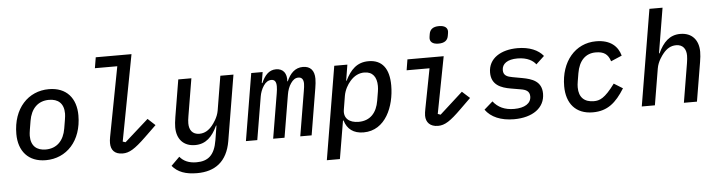

<svg xmlns="http://www.w3.org/2000/svg" viewBox="-53 -1004 5508 1471"><g transform="rotate(-5 2700.5 -268.5)"><path d="M264.9 12.1C424 12.1 543 -111.5 543 -308.6C543 -440 470.5 -528.1 334.5 -528.1C175.8 -528.1 56.8 -404.5 56.8 -207.4C56.8 -76 130.3 12.1 264.9 12.1ZM158 -184.7C158 -196.7 159.8 -212.4 163 -232.2L174 -298.3C189.3 -390.3 242.5 -446.4 328.5 -446.4C398.1 -446.4 442.1 -409.8 442.1 -331.3C442.1 -319.2 440.3 -303.6 437.1 -283.7L426.1 -217.7C410.9 -125.7 357.2 -69.6 271.3 -69.6C202.1 -69.6 158 -106.2 158 -184.7Z M856.2 12.1C905.9 12.1 948.5 -12.4 1035.5 -96.2L1125 -182.5L1068.2 -235.1L884.9 -71.7L863.6 -78.5L989 -740.1H714.1L700.3 -657.3H872.5L770.6 -123.2C766.7 -103.7 765.6 -88.4 765.6 -75.3C765.6 -23.8 792.6 12.1 856.2 12.1Z M1411.2 212C1548.3 212 1643.1 144.9 1669.7 -12.1L1753.6 -516H1652.7L1609 -252.1C1600.1 -198.9 1566.4 -155.2 1554 -139.9C1527 -107.2 1495.4 -87 1454.5 -87C1400.6 -87 1376.4 -123.6 1376.4 -173.3C1376.4 -189.3 1378.2 -207.7 1382.1 -229L1430 -516H1329.2L1281.6 -230.1C1276.3 -196 1273.8 -174.4 1273.8 -152.7C1273.8 -63.2 1323.9 -3.6 1414.8 -3.6C1497.5 -3.6 1547.9 -55.4 1586.3 -138.1H1589.8L1572.1 -28.1C1553.3 88.4 1501.1 128.6 1413.4 128.6C1355.8 128.6 1313.9 110.1 1285.2 74.9L1220.2 139.2C1262.1 190.3 1323.9 212 1411.2 212Z M1891.7 0 1947.1 -330.6C1951.3 -356.5 1961.6 -386.7 1979 -412.3C1995 -436.4 2015.3 -449.9 2039.1 -449.9C2063.9 -449.9 2076.7 -433.9 2076.7 -397.7C2076.7 -382.1 2074.9 -364.3 2071.4 -344.1L2013.8 0H2101.2L2155.9 -326.7C2161.2 -358.7 2171.5 -388.5 2188.2 -412.3C2204.5 -436.1 2222.7 -449.9 2247.2 -449.9C2273.1 -449.9 2286.2 -431.8 2286.2 -399.5C2286.2 -385.7 2283.4 -364.3 2279.8 -344.1L2222.3 0H2309.7L2369.3 -358C2373.6 -382.1 2376.4 -409.8 2376.4 -430C2376.4 -492.9 2345.9 -528.1 2288.4 -528.1C2227.6 -528.1 2189.3 -487.2 2163.7 -428.6H2160.2C2165.1 -488.6 2137.8 -528.1 2081.3 -528.1C2025.2 -528.1 1992.5 -486.5 1968.8 -432.2H1964.1L1978 -516H1890.3L1804.3 0Z M2409.1 199.9H2509.6L2558.9 -92H2563.2C2583.1 -24.9 2631.4 12.1 2708.8 12.1C2877.8 12.1 2950.6 -167.6 2950.6 -328.1C2950.6 -456.3 2898.4 -528.1 2793 -528.1C2702.8 -528.1 2653.1 -474.1 2613.3 -393.8H2609.7L2629.6 -516H2528.8ZM2572.8 -175.4 2589.8 -279.1C2597.7 -325.3 2621.1 -364.3 2643.5 -389.9C2675.4 -426.8 2712.4 -444.6 2753.2 -444.6C2817.8 -444.6 2848 -400.9 2848.4 -333.5C2848.4 -319.2 2847.3 -304.3 2844.5 -288.4L2833.1 -220.5C2818.2 -130.3 2768.1 -71.7 2677.9 -71.7C2605.5 -71.7 2561.4 -109.4 2572.8 -175.4Z M3340.2 -615.4C3387.1 -615.4 3410.2 -635.3 3415.5 -669.4C3418.3 -685.4 3420.1 -694.2 3420.1 -702.1C3420.1 -727.6 3402.7 -748.9 3354 -748.9C3307.5 -748.9 3284.4 -729 3278.8 -695C3276.3 -679 3274.5 -670.1 3274.5 -662.3C3274.5 -636.7 3291.5 -615.4 3340.2 -615.4ZM3078.1 -433.2H3254.3L3195.3 -127.1C3191.4 -105.5 3188.6 -89.8 3188.6 -74.2C3188.6 -23.1 3220.5 12.1 3281.2 12.1C3334.5 12.1 3377.8 -17 3462.7 -100.5L3543.7 -179.7L3485.4 -232.6L3307.9 -71.7L3286.6 -79.2L3370.4 -516H3091.6Z M3865.8 12.1C4008.9 12.1 4103.7 -54.7 4103.7 -164.1C4103.7 -259.9 4029.5 -282.7 3957 -296.5L3882.5 -310C3843.8 -317.1 3812.1 -327.1 3812.1 -369.7C3812.1 -419.4 3854.8 -449.6 3931.5 -449.6C4008.9 -449.6 4052.9 -419.4 4072.4 -391.7L4136 -451C4098 -498.6 4029.5 -528.1 3938.9 -528.1C3812.9 -528.1 3713.4 -470.5 3713.4 -359.4C3713.4 -264.9 3785.9 -237.2 3861.9 -224.4L3936.4 -211.6C3974.8 -205.3 4004.3 -192.8 4004.3 -151.3C4004.3 -97.7 3954.2 -66.4 3873.6 -66.4C3801.1 -66.4 3748.9 -91.3 3712.4 -138.5L3646.3 -80.6C3688.2 -21.3 3764.6 12.1 3865.8 12.1Z M4471.9 12.1C4585.2 12.1 4651.3 -45.5 4717.3 -151.3L4649.9 -193.2C4570.7 -85.6 4531.2 -72.4 4486.5 -72.4C4414.4 -72.4 4372.5 -111.5 4372.5 -187.9C4372.5 -202.1 4373.6 -215.9 4377.1 -235.8L4387.1 -295.8C4403.1 -391.7 4454.9 -443.5 4532.7 -443.5C4594.5 -443.5 4627.1 -421.9 4644.9 -365.4L4729.4 -401.6C4709.9 -473 4654.5 -528.1 4542.6 -528.1C4383.2 -528.1 4269.9 -396 4269.9 -206C4269.9 -73.9 4340.2 12.1 4471.9 12.1Z M4848.7 0H4949.6L4996.4 -279.8C5005.3 -333.1 5039.1 -376.4 5051.5 -391.7C5078.5 -424.4 5109.7 -444.6 5151.3 -444.6C5204.5 -444.6 5228.3 -408 5228.3 -358.3C5228.3 -342.7 5226.2 -322.8 5222.7 -301.1L5172.6 0H5273.1L5323.2 -299.7C5328.5 -331 5331 -356.2 5331 -378.9C5331 -468.4 5281.2 -528.1 5190.3 -528.1C5108 -528.1 5058.2 -476.2 5019.9 -393.8H5015.6L5073.2 -740.1H4972.3Z"/></g></svg>

Font: Margiela Mono Italic Medium It
Style: Regular
Weight: 500
Designer: Mike Abbink, Paul van der Laan, Pieter van Rosmalen
Foundry: Bold Monday
Version: Version 2.003 2021